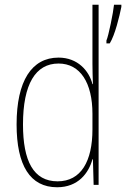

<svg xmlns="http://www.w3.org/2000/svg" viewBox="-20 -780 532 810"><path d="M221 10C310 10 354 -50 370 -108H372L375 0H396V-760H370V-511C370 -483 371 -456 372 -425H370C356 -481 308 -537 227 -537C114 -537 50 -439 50 -255C50 -82 107 10 221 10ZM492 -751V-760H461C458 -728 438 -629 429 -609V-597H443C465 -632 484 -711 492 -751ZM223 -15C121 -15 77 -101 77 -255C77 -425 130 -512 227 -512C319 -512 370 -430 370 -300V-234C370 -100 322 -15 223 -15Z"/></svg>

Font: Noto Sans Thai Looped Condensed Thin
Style: Regular
Weight: 100
Width: 3
Designer: Sasikarn Vongin, Ben Mitchell
Foundry: The Fontpad Ltd
Version: Version 1.001